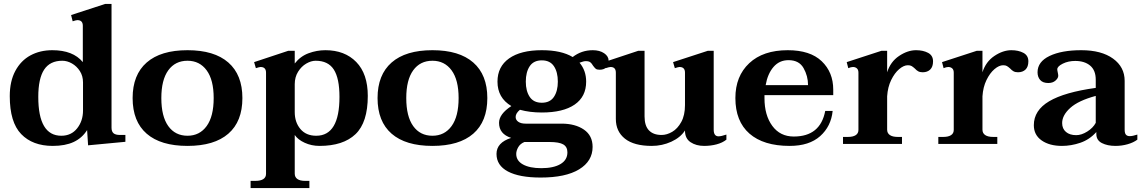

<svg xmlns="http://www.w3.org/2000/svg" viewBox="-20 -737 5853 983"><path d="M30 -245Q30 -321 58.5 -374Q87 -427 136 -453.5Q185 -480 248 -480Q354 -480 404 -419V-605Q404 -634 376 -634Q370 -634 352 -628L344 -660L519 -717H551V-83Q551 -64 561 -55Q571 -46 595 -46H622V-11L431 7L426 -71Q400 -30 357 -10Q314 10 250 10Q147 10 88.5 -50.5Q30 -111 30 -245ZM405 -171V-315Q405 -348 389 -373Q373 -398 348.5 -412Q324 -426 299 -426Q236 -426 206 -380.5Q176 -335 176 -241Q176 -42 294 -42Q345 -42 375 -80Q405 -118 405 -171Z M659 -235Q659 -354 731 -417Q803 -480 940 -480Q1077 -480 1149 -417Q1221 -354 1221 -235Q1221 -115 1149 -52.5Q1077 10 940 10Q803 10 731 -52.5Q659 -115 659 -235ZM1074 -235Q1074 -328 1038 -377Q1002 -426 940 -426Q877 -426 841.5 -377Q806 -328 806 -235Q806 -141 841.5 -91.5Q877 -42 940 -42Q1002 -42 1038 -91.5Q1074 -141 1074 -235Z M1263 189H1288Q1314 189 1328 180Q1342 171 1342 153V-365Q1342 -394 1314 -394Q1308 -394 1290 -388L1281 -419L1456 -477H1489V-412Q1518 -449 1560 -464.5Q1602 -480 1646 -480Q1745 -480 1804 -419.5Q1863 -359 1863 -246Q1863 -110 1800 -50Q1737 10 1616 10Q1575 10 1540 -6Q1505 -22 1489 -46V152Q1489 170 1502.5 179.5Q1516 189 1542 189H1564V226H1263ZM1718 -241Q1718 -336 1689 -381Q1660 -426 1596 -426Q1573 -426 1548 -411.5Q1523 -397 1506 -369.5Q1489 -342 1489 -306V-163Q1489 -111 1518 -76.5Q1547 -42 1599 -42Q1718 -42 1718 -241Z M1913 -235Q1913 -354 1985 -417Q2057 -480 2194 -480Q2331 -480 2403 -417Q2475 -354 2475 -235Q2475 -115 2403 -52.5Q2331 10 2194 10Q2057 10 1985 -52.5Q1913 -115 1913 -235ZM2328 -235Q2328 -328 2292 -377Q2256 -426 2194 -426Q2131 -426 2095.5 -377Q2060 -328 2060 -235Q2060 -141 2095.5 -91.5Q2131 -42 2194 -42Q2256 -42 2292 -91.5Q2328 -141 2328 -235Z M3096 -426Q3096 -404 3084 -392Q3072 -380 3050 -380Q3036 -380 3030 -385Q3024 -390 3016 -401Q3010 -412 3002.5 -418Q2995 -424 2979 -424Q2968 -424 2947 -416Q2981 -376 2981 -319Q2981 -242 2922 -201.5Q2863 -161 2754 -161Q2692 -161 2642 -175Q2620 -157 2620 -138Q2620 -123 2633.5 -113.5Q2647 -104 2671 -104H2855Q2925 -104 2969.5 -73.5Q3014 -43 3014 15Q3014 88 2945 130Q2876 172 2748 172Q2639 172 2580.5 141Q2522 110 2522 51Q2522 -7 2597 -31Q2535 -51 2535 -108Q2535 -153 2598 -194Q2527 -236 2527 -319Q2527 -396 2586.5 -438Q2646 -480 2754 -480Q2854 -480 2912 -445Q2957 -480 3015 -480Q3050 -480 3073 -464.5Q3096 -449 3096 -426ZM2836 -319Q2836 -368 2816 -398Q2796 -428 2754 -428Q2712 -428 2692 -398Q2672 -368 2672 -319Q2672 -271 2692 -241Q2712 -211 2754 -211Q2796 -211 2816 -241Q2836 -271 2836 -319ZM2623 51Q2623 86 2657.5 105Q2692 124 2751 124Q2814 124 2849.5 103Q2885 82 2885 43Q2885 15 2864 2.5Q2843 -10 2793 -10H2665Q2643 -1 2633 17Q2623 35 2623 51Z M3699 -48V-22Q3679 -6 3649 2Q3619 10 3585 10Q3544 10 3515.5 -9Q3487 -28 3487 -68V-69Q3464 -33 3417 -11.5Q3370 10 3317 10Q3226 10 3179.5 -27Q3133 -64 3133 -128V-365Q3133 -394 3106 -394Q3099 -394 3081 -388L3073 -419L3248 -477H3280V-141Q3280 -93 3302.5 -69.5Q3325 -46 3367 -46Q3394 -46 3421.5 -62Q3449 -78 3468 -112.5Q3487 -147 3487 -199V-365Q3487 -394 3459 -394Q3453 -394 3435 -388L3426 -419L3604 -477H3634V-73Q3634 -39 3659 -39Q3672 -39 3699 -48Z M3894 -250V-234Q3894 -147 3934 -92.5Q3974 -38 4044 -38Q4180 -38 4205 -169H4243Q4235 -90 4179 -40Q4123 10 4023 10Q3889 10 3817 -53Q3745 -116 3745 -235Q3745 -347 3816 -413.5Q3887 -480 4013 -480Q4128 -480 4187 -423.5Q4246 -367 4246 -278V-250ZM3900 -301H4117Q4117 -348 4094 -388.5Q4071 -429 4017 -429Q3970 -429 3940 -394Q3910 -359 3900 -301Z M4757 -423Q4757 -395 4742.5 -381Q4728 -367 4704 -367Q4690 -367 4681 -372Q4672 -377 4664 -386Q4654 -395 4647 -399Q4640 -403 4628 -403Q4607 -403 4583.5 -383Q4560 -363 4542.5 -327Q4525 -291 4522 -244V-73Q4522 -55 4536 -45.5Q4550 -36 4576 -36H4598V0H4296V-36H4322Q4347 -36 4361 -45Q4375 -54 4375 -72V-365Q4375 -380 4367 -387Q4359 -394 4347 -394Q4337 -394 4323 -388L4315 -419L4493 -477H4522V-367Q4539 -421 4583 -450.5Q4627 -480 4670 -480Q4706 -480 4731.5 -466.5Q4757 -453 4757 -423Z M5245 -423Q5245 -395 5230.5 -381Q5216 -367 5192 -367Q5178 -367 5169 -372Q5160 -377 5152 -386Q5142 -395 5135 -399Q5128 -403 5116 -403Q5095 -403 5071.5 -383Q5048 -363 5030.5 -327Q5013 -291 5010 -244V-73Q5010 -55 5024 -45.5Q5038 -36 5064 -36H5086V0H4784V-36H4810Q4835 -36 4849 -45Q4863 -54 4863 -72V-365Q4863 -380 4855 -387Q4847 -394 4835 -394Q4825 -394 4811 -388L4803 -419L4981 -477H5010V-367Q5027 -421 5071 -450.5Q5115 -480 5158 -480Q5194 -480 5219.5 -466.5Q5245 -453 5245 -423Z M5273 -96Q5273 -172 5351.5 -218.5Q5430 -265 5590 -287V-329Q5590 -377 5561.5 -401Q5533 -425 5485 -425Q5449 -425 5421 -411Q5393 -397 5393 -382Q5393 -377 5395.5 -366Q5398 -355 5398 -349Q5398 -337 5384 -324.5Q5370 -312 5347 -312Q5319 -312 5305.5 -327.5Q5292 -343 5292 -367Q5292 -421 5353.5 -450.5Q5415 -480 5516 -480Q5619 -480 5678.5 -437Q5738 -394 5738 -323V-73Q5738 -55 5744.5 -47.5Q5751 -40 5764 -40Q5779 -40 5803 -48V-22Q5783 -7 5753 1.5Q5723 10 5691 10Q5650 10 5621.5 -4.5Q5593 -19 5593 -51V-61Q5558 -22 5511 -6Q5464 10 5417 10Q5353 10 5313 -18Q5273 -46 5273 -96ZM5590 -108V-246Q5501 -222 5459.5 -184.5Q5418 -147 5418 -107Q5418 -78 5437.5 -61.5Q5457 -45 5490 -45Q5517 -45 5546.5 -63.5Q5576 -82 5590 -108Z"/></svg>

Font: Taviraj DemiBold
Style: Regular
Weight: 600
Designer: Katatrad Team
Foundry: CadsonDemak
Version: Version 1.030